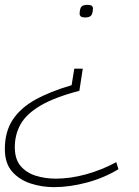

<svg xmlns="http://www.w3.org/2000/svg" viewBox="-31 -553 573 791"><path d="M310 -270 296 -179Q193 -152 135 -117.5Q77 -83 53.5 -40.5Q30 2 30 53Q30 103 54 131Q78 159 116.5 171Q155 183 199 183Q259 183 324 165Q389 147 448 115L457 144Q398 180 327 199Q256 218 191 218Q142 218 95.5 203Q49 188 19 154Q-11 120 -11 61Q-11 -10 21 -59Q53 -108 114 -142Q175 -176 264 -202L275 -270ZM352 -518Q351 -495 343.5 -488Q336 -481 319 -481Q297 -481 297 -497Q298 -520 305.5 -526.5Q313 -533 330 -533Q352 -533 352 -518Z"/></svg>

Font: Georama Extended ExtraLight
Style: Italic
Weight: 200
Width: 7
Italic angle: -9°
Designer: Jean-Baptiste Levee
Foundry: Production Type
Version: Version 1.000